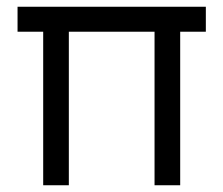

<svg xmlns="http://www.w3.org/2000/svg" viewBox="-20 -549 662 569"><path d="M108 -455H32V-529H590V-455H514V0H438V-455H184V0H108Z"/></svg>

Font: Lexend HM
Style: Regular
Weight: 400
Designer: Bonnie Shaver-Troup, Thomas Jockin, Octavio Pardo
Foundry: Lexend
Version: Version 1.091